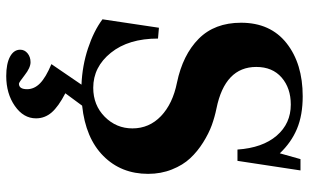

<svg xmlns="http://www.w3.org/2000/svg" viewBox="-202 -514 963 598"><g transform="rotate(90 279.0 -214.5)"><path d="M216.3 247.1Q178.2 247.1 156.2 235.4Q134.3 223.6 134.3 203.6Q134.3 189.9 145.5 180.7Q156.7 171.4 173.3 171.4Q190.4 171.4 213.9 189.9Q236.3 207.5 240.2 207.5Q257.3 207.5 257.3 182.1Q257.3 159.7 238.8 141.6Q220.2 123.5 179.2 106.4L243.2 12.7Q184.1 10.3 130.1 -7.6Q76.2 -25.4 39.6 -52.7L65.9 -228.5L99.6 -225.6Q99.6 -133.8 143.8 -78.9Q188 -23.9 252.9 -23.9Q307.1 -23.9 343.3 -59.8Q379.4 -95.7 379.4 -146Q379.4 -198.2 341.1 -234.9Q302.7 -271.5 236.8 -284.7Q150.4 -302.7 100.3 -352.3Q50.3 -401.9 50.3 -484.4Q50.3 -575.7 114 -626Q177.7 -676.3 279.3 -676.3Q338.4 -676.3 380.9 -658.4Q423.3 -640.6 457 -605L475.1 -669.4H510.3L480.5 -473.1H445.3Q439.9 -551.3 402.1 -595.2Q364.3 -639.2 305.2 -639.2Q253.9 -639.2 220.9 -610.6Q188 -582 188 -531.7Q188 -434.1 317.4 -407.7Q343.8 -402.3 369.4 -393.1Q395 -383.8 423.1 -366.2Q451.2 -348.6 472.4 -325.9Q493.7 -303.2 507.3 -269Q521 -234.9 521 -194.8Q521 -110.8 465.3 -55.4Q409.7 0 308.6 10.7L270 63Q311.5 84.5 329.8 105.7Q348.1 127 348.1 154.3Q348.1 193.4 309.6 220.2Q271 247.1 216.3 247.1Z"/></g></svg>

Font: Elstob 10pt
Style: Bold
Weight: 700
Designer: Peter S. Baker
Version: Version 1.015